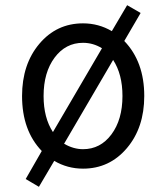

<svg xmlns="http://www.w3.org/2000/svg" viewBox="-20 -640 640 740"><path d="M184 -131 373 -454Q339 -475 300 -475Q233 -475 190.5 -418Q148 -361 148 -270Q148 -186 184 -131ZM416 -409 227 -86Q263 -65 300 -65Q367 -65 409.5 -122Q452 -179 452 -270Q452 -354 416 -409ZM130 80 79 50 141 -58Q65 -137 65 -270Q65 -392 131.5 -471Q198 -550 300 -550Q360 -550 411 -520L470 -620L522 -590L459 -482Q536 -402 536 -270Q536 -148 469 -69Q402 10 300 10Q240 10 189 -20Z"/></svg>

Font: CommitMono
Style: 450Regular
Weight: 450
Designer: Eigil Nikolajsen
Foundry: Eigil Nikolajsen
Version: Version 1.002